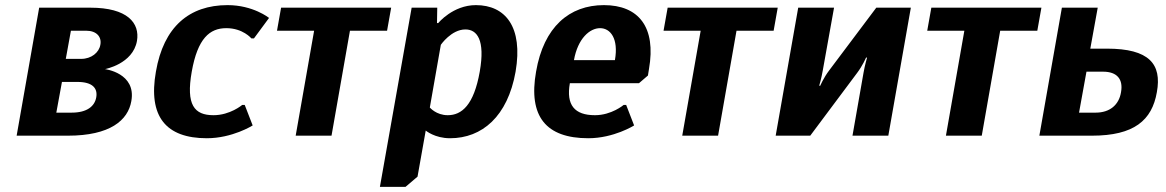

<svg xmlns="http://www.w3.org/2000/svg" viewBox="-20 -530 4555 750"><path d="M390 -260C390 -260 499 -280 515 -370C527 -440 478 -500 333 -500H133L45 0H245C410 0 480 -60 493 -135C513 -245 390 -260 390 -260ZM317 -410C357 -410 378 -386 372 -355C367 -325 337 -300 297 -300H237L257 -410ZM282 -210C342 -210 362 -185 356 -150C350 -115 320 -90 260 -90H200L222 -210Z M864 -420C929 -420 962 -380 962 -380H972L1031 -460C1031 -460 969 -510 869 -510C719 -510 619 -425 589 -250C558 -75 628 10 788 10C888 10 967 -40 967 -40L936 -120H926C926 -120 879 -80 814 -80C739 -80 706 -120 729 -250C752 -380 799 -420 864 -420Z M1508 -500H1078L1062 -410H1207L1135 0H1275L1347 -410H1492Z M1702 -355C1702 -355 1743 -415 1798 -415C1843 -415 1876 -375 1854 -250C1831 -120 1784 -80 1729 -80C1684 -80 1659 -110 1659 -110ZM1464 200H1564L1611 160L1643 -20C1643 -20 1678 10 1738 10C1863 10 1963 -75 1994 -250C2024 -425 1954 -510 1839 -510C1749 -510 1692 -440 1692 -440H1687L1688 -500H1588Z M2324 -420C2364 -420 2397 -380 2382 -295H2222C2237 -380 2284 -420 2324 -420ZM2278 10C2378 10 2457 -40 2457 -40L2426 -120H2416C2416 -120 2369 -80 2304 -80C2224 -80 2191 -120 2206 -205H2476L2511 -235L2515 -260C2544 -425 2474 -510 2339 -510C2204 -510 2104 -425 2074 -250C2043 -75 2113 10 2278 10Z M3018 -500H2588L2572 -410H2717L2645 0H2785L2857 -410H3002Z M3403 -500 3219 -255C3197 -226 3184 -195 3184 -195H3180C3180 -195 3189 -225 3194 -255L3238 -500H3098L3010 0H3145L3328 -245C3350 -274 3363 -305 3363 -305H3367C3367 -305 3358 -275 3353 -245L3310 0H3450L3538 -500Z M4048 -500H3618L3602 -410H3747L3675 0H3815L3887 -410H4032Z M4239 -340 4268 -500H4128L4040 0H4245C4410 0 4480 -60 4499 -170C4519 -280 4469 -340 4304 -340ZM4289 -250C4344 -250 4368 -220 4359 -170C4351 -120 4315 -90 4260 -90H4195L4224 -250Z"/></svg>

Font: Scada
Style: Bold Italic
Weight: 700
Designer: Jovanny Lemonad
Foundry: Jovanny Lemonad
Version: Version 3.005